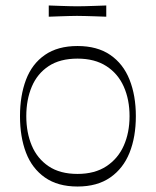

<svg xmlns="http://www.w3.org/2000/svg" viewBox="-20 -665 569 701"><path d="M263 16Q191 16 144 -17Q97 -50 75 -107.5Q53 -165 53 -241Q53 -316 75 -374Q97 -432 144 -464.5Q191 -497 263 -497Q335 -497 382.5 -464.5Q430 -432 453 -374Q476 -316 476 -241Q476 -165 453 -107.5Q430 -50 382.5 -17Q335 16 263 16ZM263 -30Q326 -30 368.5 -58Q411 -86 432 -133.5Q453 -181 453 -241Q453 -301 432 -348.5Q411 -396 368.5 -423.5Q326 -451 263 -451Q199 -451 157.5 -423.5Q116 -396 96 -348.5Q76 -301 76 -241Q76 -181 96 -133.5Q116 -86 157.5 -58Q199 -30 263 -30ZM158 -604V-645Q182 -644 200 -643.5Q218 -643 233 -642.5Q248 -642 262 -642Q277 -642 292 -642.5Q307 -643 325.5 -643.5Q344 -644 368 -645V-604Q344 -605 325.5 -605.5Q307 -606 291.5 -606.5Q276 -607 261 -607Q247 -607 232.5 -606.5Q218 -606 200 -605.5Q182 -605 158 -604Z"/></svg>

Font: Ojuju Light
Style: Regular
Weight: 300
Designer: Chisaokwu Joboson, Mirko Velimirovic
Foundry: Udi Foundry
Version: Version 1.000